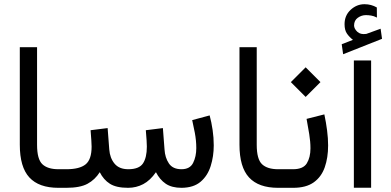

<svg xmlns="http://www.w3.org/2000/svg" viewBox="-20 -898 1869 918"><path d="M74.7 -672.4H157.2V-205.6Q157.2 -136.7 182.6 -112.8Q208 -88.9 259.3 -88.9H271.5V0H259.3Q166 0 120.4 -49.6Q74.7 -99.1 74.7 -206.1Z M592.3 0Q536.1 0 505.6 -19.3Q475.1 -38.6 457 -74.7Q434.1 -38.6 398.4 -19.3Q362.8 0 296.9 0H252V-88.9H297.9Q360.4 -88.9 389.2 -112.1Q418 -135.3 418 -196.8Q418 -209.5 416.7 -226.8Q415.5 -244.1 413.1 -275.4L494.6 -285.6L502.4 -183.6Q505.4 -142.6 527.6 -115.7Q549.8 -88.9 593.3 -88.9Q645 -88.9 663.6 -116.7Q682.1 -144.5 682.1 -196.8Q682.1 -209.5 680.9 -227.1Q679.7 -244.6 677.2 -275.4L758.8 -285.6L766.6 -183.6Q769 -144 787.6 -116.5Q806.2 -88.9 847.7 -88.9Q888.2 -88.9 903.3 -119.1Q918.5 -149.4 918.5 -189.9Q918.5 -226.6 911.4 -263.7Q904.3 -300.8 898.9 -323.7L982.4 -346.2Q991.2 -313.5 996.6 -276.6Q1002 -239.7 1002 -203.1Q1002 -150.4 987.3 -104Q972.7 -57.6 939.2 -29.1Q905.8 -0.5 848.1 0Q801.3 0 772.5 -19.5Q743.7 -39.1 725.6 -74.7Q698.2 -35.2 664.8 -17.6Q631.3 0 592.3 0Z M1125 -672.4H1207.5V-205.6Q1207.5 -136.7 1232.9 -112.8Q1258.3 -88.9 1309.6 -88.9H1321.8V0H1309.6Q1216.3 0 1170.7 -49.6Q1125 -99.1 1125 -206.1Z M1381.8 0H1302.2V-88.9H1380.9Q1429.7 -88.9 1447 -117.2Q1464.4 -145.5 1464.4 -189Q1464.4 -220.7 1458.5 -256.8Q1452.6 -293 1445.8 -329.6L1530.8 -351.1Q1539.1 -312 1543.9 -274.4Q1548.8 -236.8 1548.8 -202.6Q1548.8 -144 1532.7 -98.1Q1516.6 -52.2 1480 -26.1Q1443.4 0 1381.8 0ZM1441.4 -576.2 1512.2 -505.4 1441.4 -434.6 1370.6 -505.4Z M1667.5 -707.5Q1650.9 -720.2 1639.2 -736.8Q1627.4 -753.4 1627.4 -782.2Q1627.4 -824.2 1656.5 -851.1Q1685.5 -877.9 1722.7 -877.9Q1754.9 -877.9 1781.7 -862.3L1782.2 -814Q1767.1 -821.8 1753.9 -823.7Q1740.7 -825.7 1729.5 -825.7Q1708.5 -825.7 1690.7 -813Q1672.9 -800.3 1672.9 -775.9Q1673.3 -760.7 1688.2 -746.3Q1703.1 -731.9 1730.5 -735.8Q1731.4 -735.8 1732.7 -736.3Q1733.9 -736.8 1735.4 -737.3L1799.8 -760.7L1806.6 -712.4L1620.6 -638.7L1613.8 -686.5ZM1754.4 -608.9V-0.5H1671.9V-608.9Z"/></svg>

Font: Vazirmatn UI NL
Style: Regular
Weight: 400
Designer: Saber Rastikerdar
Foundry: Saber Rastikerdar
Version: Version 33.003